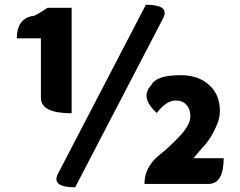

<svg xmlns="http://www.w3.org/2000/svg" viewBox="-20 -778 1013 812"><path d="M283 -299Q153 -299 153 -364V-616H51Q51 -695 114 -710Q122 -705 181 -745H283V-299ZM298 14Q196 14 225 -43L597 -758Q699 -758 670 -701L298 14ZM591 0Q591 -70 651 -120Q690 -150 737 -199Q785 -249 785 -286Q785 -318 768 -335Q752 -353 723 -353Q683 -353 643 -300Q570 -367 620 -418Q640 -460 743 -460Q819 -460 864 -419Q910 -379 910 -308Q910 -275 892 -238Q875 -201 855 -175L798 -109H926Q926 0 861 0Z"/></svg>

Font: Swei Half Moon CJK SC
Style: Black
Weight: 900
Version: Version 2.071